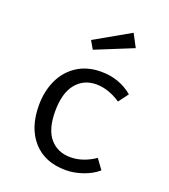

<svg xmlns="http://www.w3.org/2000/svg" viewBox="-144 -892 888 1007"><g transform="rotate(20 300.0 -388.5)"><path d="M476 -107 516 -52Q483 -23 434 -6Q385 11 339 11Q222 11 156.5 -62.5Q91 -136 91 -261Q91 -340 120.5 -403Q150 -466 206 -502Q262 -538 339 -538Q441 -538 515 -476L474 -421Q405 -467 338 -467Q267 -467 224.5 -414.5Q182 -362 182 -261Q182 -160 224.5 -110.5Q267 -61 339 -61Q408 -61 476 -107ZM466 -716 257 -631 231 -676 428 -788Z"/></g></svg>

Font: Fira Mono
Style: Regular
Weight: 400
Designer: Carrois Corporate & Edenspiekermann AG
Foundry: Carrois Corporate GbR & Edenspiekermann AG
Version: Version 3.206